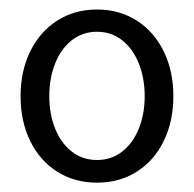

<svg xmlns="http://www.w3.org/2000/svg" viewBox="-20 -732 409 405"><path d="M23.4 -529.3Q23.4 -582 43.7 -623.5Q64 -665 100.6 -688.5Q137.2 -711.9 184.6 -711.9Q231.9 -711.9 268.6 -688.5Q305.2 -665 325.4 -623.5Q345.7 -582 345.7 -529.3Q345.7 -476.1 325.4 -434.6Q305.2 -393.1 268.6 -369.9Q231.9 -346.7 184.6 -346.7Q137.2 -346.7 100.6 -369.9Q64 -393.1 43.7 -434.6Q23.4 -476.1 23.4 -529.3ZM285.2 -529.3Q285.2 -567.4 272.7 -598.4Q260.3 -629.4 237.5 -647.2Q214.8 -665 184.6 -665Q154.3 -665 131.6 -647.2Q108.9 -629.4 96.4 -598.4Q84 -567.4 84 -529.3Q84 -491.2 96.4 -460.4Q108.9 -429.7 131.6 -412.1Q154.3 -394.5 184.6 -394.5Q214.8 -394.5 237.5 -412.1Q260.3 -429.7 272.7 -460.4Q285.2 -491.2 285.2 -529.3Z"/></svg>

Font: Pretendard Std Light
Style: Regular
Weight: 300
Designer: Base glyphs from Inter by Rasmus Andersson; Hangeul glyphs from Noto Sans CJK(Source Han Sans) by Jang Soo-young and Kan
Foundry: Kil Hyung-jin
Version: Version 1.309